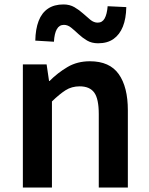

<svg xmlns="http://www.w3.org/2000/svg" viewBox="-20 -845 672 865"><path d="M83 0V-555H190L201 -480H203Q240 -517 284 -543Q328 -569 385 -569Q474 -569 515 -511Q556 -453 556 -348V0H425V-331Q425 -400 404.5 -428Q384 -456 339 -456Q303 -456 275.5 -438.5Q248 -421 214 -388V0ZM422 -650Q393 -650 372 -662.5Q351 -675 333.5 -691.5Q316 -708 300.5 -720.5Q285 -733 268 -733Q247 -733 236 -713.5Q225 -694 223 -657L139 -662Q140 -714 154 -750.5Q168 -787 196 -806Q224 -825 266 -825Q294 -825 315.5 -812.5Q337 -800 354.5 -784Q372 -768 387.5 -755.5Q403 -743 420 -743Q441 -743 451.5 -762Q462 -781 465 -817L549 -813Q548 -761 533.5 -725Q519 -689 491.5 -669.5Q464 -650 422 -650Z"/></svg>

Font: Noto Sans TC Thin SemiBold
Style: Regular
Weight: 600
Version: Version 2.004-H2;hotconv 1.0.118;makeotfexe 2.5.65603